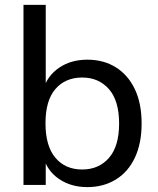

<svg xmlns="http://www.w3.org/2000/svg" viewBox="-20 -756 645 785"><path d="M337 9Q270 9 221 -24.5Q172 -58 156 -117H167V0H76V-736H167V-388H156Q173 -446 221.5 -479Q270 -512 337 -512Q404 -512 454 -480.5Q504 -449 531.5 -391Q559 -333 559 -251Q559 -170 531.5 -111.5Q504 -53 453.5 -22Q403 9 337 9ZM316 -63Q384 -63 425.5 -110.5Q467 -158 467 -251Q467 -344 425.5 -391.5Q384 -439 316 -439Q247 -439 206.5 -392Q166 -345 166 -252Q166 -159 206.5 -111Q247 -63 316 -63Z"/></svg>

Font: Mulish ExtraLight Medium
Style: Regular
Weight: 500
Version: Version 3.603